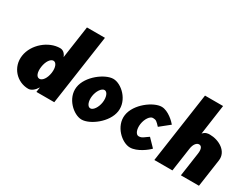

<svg xmlns="http://www.w3.org/2000/svg" viewBox="-82 -1440 2611 2036"><g transform="rotate(30 1223.5 -422.5)"><path d="M82.3 -256C60.7 -106 174.5 15 313.6 15C350.5 15 386.7 -16 412.7 -58H414.1L405.8 0H624.5L748.5 -860H528.3L471.2 -464C455 -505 428.3 -528 391.9 -528C252.8 -528 104 -406 82.3 -256ZM317.3 -256C327.6 -327 362.7 -377 398.1 -377C432.9 -377 455.4 -327 445.2 -256C435.1 -186 399.7 -136 363.3 -136C325.4 -136 307.3 -186 317.3 -256Z M938.8 -256.3C948.2 -321.5 986.3 -378.7 1022.4 -378.7C1058.5 -378.7 1079.5 -321.5 1070.1 -256.3C1060.7 -191 1023.3 -134.3 987.2 -134.3C951.1 -134.3 929.4 -191 938.8 -256.3ZM748.5 -256C727.6 -111 866.9 15 966.1 15C1067.2 15 1239.4 -111 1260.3 -256C1281.2 -401 1145.4 -528 1044.3 -528C945.1 -528 769.3 -401 748.5 -256Z M1823.3 -417C1804.4 -442 1718 -528 1636.5 -528C1537.4 -528 1361.6 -401 1340.7 -256C1319.8 -111 1459.1 15 1558.3 15C1647.3 15 1750.4 -67 1777.2 -97L1686.9 -190C1638.8 -160 1622.3 -134.3 1579.4 -134.3C1543.3 -134.3 1521.6 -191 1531 -256.3C1540.4 -321.5 1578.5 -378.7 1614.6 -378.7C1654.4 -378.7 1663.6 -368 1706 -323Z M2195 -860H1973.7L1849.8 0H2071.1L2112.8 -290C2121.5 -350 2150.7 -381 2178.7 -381C2208.8 -381 2225.7 -352 2216.7 -290L2174.9 0H2396.2L2444.9 -338C2462.2 -458 2337.3 -528 2225.7 -528C2203 -528 2172.7 -526 2143.2 -493Z"/></g></svg>

Font: Blink
Style: WideObl
Weight: 400
Designer: Mew Too
Foundry: Cannot Into Space Fonts
Version: Version 001.000